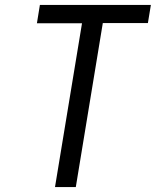

<svg xmlns="http://www.w3.org/2000/svg" viewBox="-20 -755 640 775"><path d="M202 0 311 -661H129L141 -735H589L577 -662H395L286 0Z"/></svg>

Font: Iosevka SS04 Extended
Style: Italic
Weight: 400
Width: 7
Italic angle: -9°
Monospace: yes
Designer: Belleve Invis
Foundry: Belleve Invis
Version: Version 19.0.0; ttfautohint (v1.8.4)